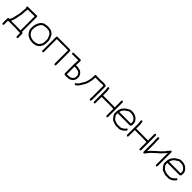

<svg xmlns="http://www.w3.org/2000/svg" viewBox="467 -2153 3999 3999"><g transform="rotate(45 2466.0 -153.5)"><path d="M410.2 -470.7Q431.6 -467.3 431.6 -445.3V-5.9H437.5Q462.9 -5.9 462.9 19.5V99.6Q462.9 115.2 464.8 136.7Q459 156.2 441.4 156.2Q421.9 156.2 419.9 117.2V37.1Q287.1 31.2 267.6 31.2H103.5Q77.1 31.2 60.5 35.2V142.6Q60.5 168 37.1 168Q17.6 163.1 17.6 142.6V9.8Q17.6 -15.6 41 -15.6L52.7 -9.8Q91.8 -63.5 95.7 -107.4Q99.6 -111.3 130.9 -265.6V-293Q134.8 -326.2 134.8 -330.1V-359.4Q142.6 -388.7 142.6 -412.1V-423.8Q127 -428.7 127 -445.3Q132.8 -464.8 150.4 -464.8Q168.9 -464.8 378.9 -466.8Q408.2 -470.7 410.2 -470.7ZM185.5 -421.9V-418Q185.5 -383.3 177.7 -353.5V-324.2Q177.7 -321.3 173.8 -293V-265.6Q166.5 -215.3 154.3 -171.9Q136.7 -59.6 105.5 -11.7H271.5Q299.3 -11.7 388.7 -7.8V-423.8H386.7Q322.8 -423.8 185.5 -421.9Z M717.8 -470.7H760.7Q801.3 -466.3 815.4 -462.9Q851.1 -454.6 864.3 -437.5Q879.4 -434.6 913.1 -394.5Q958 -300.3 958 -265.6V-246.1Q958 -134.3 936.5 -113.3Q915.5 -82 911.1 -68.4Q872.6 -25.4 829.1 -13.7L784.2 -2H710Q652.3 -9.8 620.1 -29.3Q618.2 -29.3 585 -48.8L538.1 -101.6Q515.6 -146 510.7 -171.9V-259.8Q526.4 -353 577.1 -416Q630.9 -460.9 651.4 -460.9Q666.5 -464.4 706.1 -468.8Q706.1 -470.7 717.8 -470.7ZM553.7 -255.9V-177.7Q553.7 -169.9 573.2 -127Q619.1 -71.3 639.6 -68.4Q663.6 -52.2 715.8 -44.9H774.4Q818.8 -50.8 862.3 -78.1Q896 -126.5 909.2 -158.2Q915 -192.4 915 -253.9Q915 -293.9 879.9 -361.3Q868.2 -389.2 823.2 -414.1L793.9 -423.8H772.5Q770 -423.8 751 -427.7H725.6Q631.8 -419.4 631.8 -402.3Q605 -390.1 585 -349.6Q572.8 -332.5 553.7 -255.9Z M1025.9 -459.5 1045.4 -457.5H1357.9Q1422.4 -457.5 1422.4 -441.9L1424.3 -430.2V-25.9Q1424.3 -0.5 1400.9 -0.5Q1381.3 -5.9 1381.3 -25.9V-410.6Q1381.3 -414.6 1377.4 -414.6H1051.3V-53.2Q1051.3 -12.2 1025.9 -12.2Q1013.7 -15.1 1006.3 -29.8Q1008.3 -59.1 1008.3 -72.8V-434.1Q1008.3 -452.1 1025.9 -459.5Z M1699.2 -462.9Q1722.7 -462.9 1722.7 -437.5Q1722.7 -355.5 1716.8 -312.5H1769.5Q1865.2 -295.9 1865.2 -285.2Q1898.4 -265.6 1919.9 -224.6Q1933.6 -195.8 1933.6 -175.8V-138.7Q1933.6 -96.7 1894.5 -50.8Q1850.6 -13.7 1832 -13.7Q1832 -3.4 1732.4 -2H1710.9Q1680.2 -2 1673.8 -27.3V-306.6Q1677.7 -344.7 1679.7 -419.9Q1534.2 -418 1503.9 -418Q1482.4 -422.4 1482.4 -441.4Q1488.3 -460.9 1505.9 -460.9Q1652.3 -462.9 1699.2 -462.9ZM1716.8 -269.5V-44.9H1720.7Q1829.1 -44.9 1841.8 -66.4Q1872.6 -83 1886.7 -119.1L1890.6 -142.6V-175.8Q1884.3 -217.8 1847.7 -246.1Q1835.4 -256.3 1796.9 -263.7Q1796.9 -265.6 1757.8 -269.5Z M2165.5 -462.4Q2172.9 -458.5 2181.2 -458.5H2335.4Q2354.5 -462.4 2356.9 -462.4H2378.4Q2466.3 -462.4 2466.3 -433.1V-67.9Q2466.3 -3.4 2450.7 -3.4L2440.9 -1.5Q2426.8 -1.5 2419.4 -21Q2423.3 -42 2423.3 -65.9V-411.6Q2423.3 -419.4 2382.3 -419.4H2362.8Q2343.8 -415.5 2341.3 -415.5H2185.1V-397.9Q2185.1 -328.6 2159.7 -241.7Q2139.6 -177.7 2120.6 -155.8Q2070.3 -64.9 2038.6 -34.7Q2008.3 -7.3 1991.7 -7.3Q1970.2 -11.7 1970.2 -30.8Q1970.2 -42 2005.4 -62Q2005.4 -64.5 2030.8 -89.4Q2114.7 -218.8 2120.6 -263.2Q2132.3 -289.1 2142.1 -384.3V-437Q2142.1 -462.4 2165.5 -462.4Z M2933.6 -475.1Q2953.1 -469.7 2953.1 -449.7V-256.3Q2953.1 -252.4 2957 -236.8Q2953.1 -229.5 2953.1 -221.2V-25.9Q2953.1 -0.5 2929.7 -0.5Q2910.2 -5.9 2910.2 -25.9V-217.3Q2898.4 -217.3 2898.4 -221.2Q2808.1 -223.1 2757.8 -223.1H2562.5V-43.5Q2562.5 -18.1 2539.1 -18.1Q2519.5 -23.4 2519.5 -43.5V-377.4L2511.7 -438V-445.8Q2511.7 -471.2 2535.2 -471.2Q2556.6 -471.2 2556.6 -420.4Q2558.1 -420.4 2562.5 -389.2V-266.1H2750Q2808.6 -266.1 2910.2 -264.2V-449.7Q2910.2 -475.1 2933.6 -475.1Z M3201.2 -460.9H3230.5Q3327.1 -460.9 3382.8 -400.4Q3421.9 -358.9 3421.9 -337.9Q3429.7 -327.1 3429.7 -308.6V-269.5Q3429.7 -233.9 3404.3 -220.7L3390.6 -218.8H3037.1V-187.5Q3037.1 -142.6 3105.5 -82Q3169.9 -52.7 3201.2 -50.8H3283.2Q3326.7 -56.6 3378.9 -103.5L3388.7 -117.2Q3399.4 -134.8 3412.1 -134.8Q3433.6 -128.9 3433.6 -113.3Q3431.6 -88.9 3378.9 -46.9Q3322.8 -7.8 3283.2 -7.8H3189.5Q3173.8 -7.8 3082 -43Q3036.6 -86.4 3021.5 -111.3Q2994.1 -150.4 2994.1 -177.7V-187.5Q2994.1 -271 3013.7 -306.6Q3022 -341.3 3062.5 -382.8Q3103.5 -421.9 3127 -429.7Q3167.5 -460.9 3201.2 -460.9ZM3044.9 -261.7H3386.7V-308.6Q3377 -349.6 3351.6 -369.1Q3338.9 -388.7 3294.9 -408.2Q3266.6 -418 3224.6 -418H3201.2Q3178.7 -418 3136.7 -384.8Q3125 -384.8 3084 -343.8Q3078.1 -341.3 3054.7 -296.9Q3044.9 -268.6 3044.9 -261.7Z M3910.2 -475.1Q3929.7 -469.7 3929.7 -449.7V-256.3Q3929.7 -252.4 3933.6 -236.8Q3929.7 -229.5 3929.7 -221.2V-25.9Q3929.7 -0.5 3906.2 -0.5Q3886.7 -5.9 3886.7 -25.9V-217.3Q3875 -217.3 3875 -221.2Q3784.7 -223.1 3734.4 -223.1H3539.1V-43.5Q3539.1 -18.1 3515.6 -18.1Q3496.1 -23.4 3496.1 -43.5V-377.4L3488.3 -438V-445.8Q3488.3 -471.2 3511.7 -471.2Q3533.2 -471.2 3533.2 -420.4Q3534.7 -420.4 3539.1 -389.2V-266.1H3726.6Q3785.2 -266.1 3886.7 -264.2V-449.7Q3886.7 -475.1 3910.2 -475.1Z M4007.8 -470.7Q4027.3 -465.8 4027.3 -445.3V-367.2Q4027.3 -364.3 4031.2 -320.3V-95.7L4070.3 -142.6Q4126 -194.3 4136.7 -205.1L4212.9 -273.4Q4218.8 -273.4 4281.2 -341.8Q4281.2 -345.7 4298.8 -359.4Q4298.8 -363.8 4316.4 -382.8Q4316.4 -387.7 4355.5 -429.7Q4369.6 -457 4386.7 -457Q4406.2 -452.1 4406.2 -431.6V-31.2Q4406.2 -5.9 4382.8 -5.9Q4363.3 -10.7 4363.3 -31.2V-373L4324.2 -326.2Q4274.9 -270 4263.7 -261.7Q4247.6 -240.7 4218.8 -222.7Q4214.8 -215.8 4160.2 -168Q4160.2 -164.6 4130.9 -142.6Q4130.9 -139.6 4085.9 -95.7Q4080.6 -85.4 4056.6 -56.6Q4056.6 -54.2 4041 -39.1Q4028.3 -11.7 4009.8 -11.7Q3988.3 -15.1 3988.3 -37.1V-326.2Q3984.4 -354.5 3984.4 -357.4V-445.3Q3984.4 -470.7 4007.8 -470.7Z M4666 -460.9H4695.3Q4792 -460.9 4847.7 -400.4Q4886.7 -358.9 4886.7 -337.9Q4894.5 -327.1 4894.5 -308.6V-269.5Q4894.5 -233.9 4869.1 -220.7L4855.5 -218.8H4502V-187.5Q4502 -142.6 4570.3 -82Q4634.8 -52.7 4666 -50.8H4748Q4791.5 -56.6 4843.8 -103.5L4853.5 -117.2Q4864.3 -134.8 4877 -134.8Q4898.4 -128.9 4898.4 -113.3Q4896.5 -88.9 4843.8 -46.9Q4787.6 -7.8 4748 -7.8H4654.3Q4638.7 -7.8 4546.9 -43Q4501.5 -86.4 4486.3 -111.3Q4459 -150.4 4459 -177.7V-187.5Q4459 -271 4478.5 -306.6Q4486.8 -341.3 4527.3 -382.8Q4568.4 -421.9 4591.8 -429.7Q4632.3 -460.9 4666 -460.9ZM4509.8 -261.7H4851.6V-308.6Q4841.8 -349.6 4816.4 -369.1Q4803.7 -388.7 4759.8 -408.2Q4731.4 -418 4689.5 -418H4666Q4643.6 -418 4601.6 -384.8Q4589.8 -384.8 4548.8 -343.8Q4543 -341.3 4519.5 -296.9Q4509.8 -268.6 4509.8 -261.7Z"/></g></svg>

Font: CEF Fonts CJK
Style: Regular
Weight: 400
Designer: PartyBoss (派对大魔王)
Version: Release 2.25